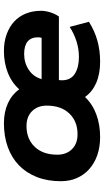

<svg xmlns="http://www.w3.org/2000/svg" viewBox="204 -724 530 978"><g transform="rotate(-90 469.0 -235.0)"><path d="M644 10Q581 10 535.5 -10Q490 -30 464 -67Q428 -29 375.5 -9.5Q323 10 260 10Q209 10 167.5 -4.5Q126 -19 96.5 -45.5Q67 -72 51 -108.5Q35 -145 35 -190Q35 -259 56.5 -313Q78 -367 116.5 -404Q155 -441 209.5 -460.5Q264 -480 330 -480Q388 -480 432.5 -459.5Q477 -439 503 -402Q538 -441 588.5 -460.5Q639 -480 698 -480Q746 -480 784 -466Q822 -452 848.5 -427.5Q875 -403 889 -368Q903 -333 903 -291Q903 -270 895.5 -245Q888 -220 874 -200H550Q549 -195 549 -185Q549 -140 582 -119Q615 -98 668 -98Q709 -98 748 -110.5Q787 -123 821 -145L847 -47Q801 -18 751 -4Q701 10 644 10ZM274 -105Q340 -105 380 -147Q420 -189 420 -262Q420 -308 392 -336.5Q364 -365 316 -365Q250 -365 210 -323Q170 -281 170 -208Q170 -162 198 -133.5Q226 -105 274 -105ZM683 -377Q638 -377 602.5 -353.5Q567 -330 555 -288H765Q768 -295 768 -306Q768 -377 683 -377Z"/></g></svg>

Font: Celebes
Style: Bold Italic
Weight: 700
Italic angle: -10°
Designer: Anugrah Pasau
Foundry: Lafontype
Version: Version 1.000; ttfautohint (v1.8.4)